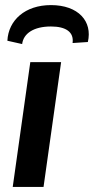

<svg xmlns="http://www.w3.org/2000/svg" viewBox="-20 -734 369 754"><path d="M67 -561C72 -603 113 -630 180 -630C239 -630 271 -608 265 -565L325 -569C344 -650 288 -714 180 -714C79 -714 13 -655 9 -574ZM220 -490H99L30 0H151Z"/></svg>

Font: Exo 2 Semi Bold
Style: Italic
Weight: 600
Italic angle: -8°
Designer: Natanael Gama
Version: Version 1.001;PS 001.001;hotconv 1.0.88;makeotf.lib2.5.64775